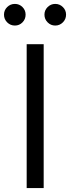

<svg xmlns="http://www.w3.org/2000/svg" viewBox="-48 -951 354 971"><path d="M172.9 -727.5V0H86.9V-727.5ZM231.4 -821.8Q209 -821.8 192.9 -837.9Q176.8 -854 176.8 -877Q176.8 -899.4 192.9 -915.3Q209 -931.2 231.4 -931.2Q253.9 -931.2 270 -915.3Q286.1 -899.4 286.1 -877Q286.1 -854 270 -837.9Q253.9 -821.8 231.4 -821.8ZM27.3 -821.8Q4.4 -821.8 -11.7 -837.9Q-27.8 -854 -27.8 -877Q-27.8 -899.4 -11.7 -915.3Q4.4 -931.2 27.3 -931.2Q49.8 -931.2 65.7 -915.3Q81.5 -899.4 81.5 -877Q81.5 -854 65.7 -837.9Q49.8 -821.8 27.3 -821.8Z"/></svg>

Font: V-Inter
Style: Regular-375
Weight: 375
Designer: Rasmus Andersson
Foundry: rsms
Version: Version 4.000;git-4146feb